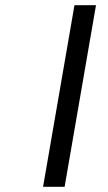

<svg xmlns="http://www.w3.org/2000/svg" viewBox="-20 -645 418 740"><path d="M229 75 350 -625H267L146 75Z"/></svg>

Font: Charger Monospace
Style: Regular
Weight: 400
Designer: Jasper
Foundry: Cannot Into Space Fonts
Version: Version 0.980